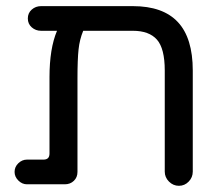

<svg xmlns="http://www.w3.org/2000/svg" viewBox="-20 -597 722 623"><path d="M514.6 -40V-368.2Q514.6 -439.5 489.3 -468.3Q463.9 -497.1 411.1 -497.1H250Q238.3 -468.8 234.9 -436.5Q231.4 -404.3 231.4 -342.8V-39.1Q231.4 -21.5 219.7 -10.3Q208 1 190.4 1H67.4Q51.8 1 39.6 -11.2Q27.3 -23.4 27.3 -39.1Q27.3 -55.7 39.6 -67.4Q51.8 -79.1 67.4 -79.1H121.1Q140.6 -79.1 140.6 -98.6V-346.7Q140.6 -439.5 165 -497.1H113.3Q95.7 -497.1 83 -508.3Q70.3 -519.5 70.3 -537.1Q70.3 -554.7 83 -565.9Q95.7 -577.1 113.3 -577.1H411.1Q508.8 -577.1 557.1 -525.4Q605.5 -473.6 605.5 -368.2V-40Q605.5 -21.5 592.3 -7.8Q579.1 5.9 560.5 5.9Q542 5.9 528.3 -7.8Q514.6 -21.5 514.6 -40Z"/></svg>

Font: jf-openhuninn-2.0
Style: Regular
Weight: 400
Designer: [Kosugi Maru]
Designed by MOTOYA      

[Varela Round]
Joe Prince (Latin component); Avraham Cornfeld (Hebrew component)
Foundry: justfont CO.,LTD.
Version: 2.0